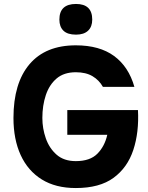

<svg xmlns="http://www.w3.org/2000/svg" viewBox="-20 -939 750 970"><path d="M280 -840Q280 -919 364 -919Q446 -919 446 -840Q446 -804 425 -784Q404 -764 364 -764Q321 -764 300.5 -784Q280 -804 280 -840ZM320 -383H677Q683 -271 653.5 -181.5Q624 -92 553.5 -40.5Q483 11 363 11Q261 11 191 -32.5Q121 -76 84.5 -155.5Q48 -235 48 -343Q48 -519 129 -614.5Q210 -710 363 -710Q483 -710 556.5 -656Q630 -602 659 -500H500Q481 -534 447.5 -554Q414 -574 363 -574Q303 -574 266 -542.5Q229 -511 211.5 -458.5Q194 -406 194 -343Q194 -290 211.5 -240Q229 -190 266 -157.5Q303 -125 363 -125Q435 -125 472 -162.5Q509 -200 522 -258H320Z"/></svg>

Font: Haskoy ExtraBold
Style: Regular
Weight: 800
Designer: Ertekin Erdin
Foundry: Ertekin Erdin
Version: Version 2.000; ttfautohint (v1.8.4.7-5d5b)